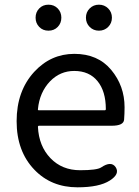

<svg xmlns="http://www.w3.org/2000/svg" viewBox="-20 -787 594 820"><path d="M311 13Q199 13 127 -62Q51 -141 51 -269.5Q51 -398 126 -480Q197 -557 297.5 -557Q398 -557 455 -488.5Q512 -420 512 -329Q512 -302 510 -276Q508 -250 457 -250H147Q142 -250 142 -245Q146 -163 195.5 -111.5Q245 -60 322 -60Q394 -60 412 -72Q455 -101 474 -73Q493 -44 449 -16Q404 13 311 13ZM142 -321Q141 -316 146 -316H427Q432 -316 432 -321Q432 -397 396.5 -440.5Q361 -484 297 -484Q237 -484 194 -440Q149 -393 142 -321ZM187 -656Q163 -656 147.5 -672Q132 -688 132 -711.5Q132 -735 147.5 -751Q163 -767 187 -767Q211 -767 226.5 -751Q242 -735 242 -711.5Q242 -688 226.5 -672Q211 -656 187 -656ZM402.5 -656Q379 -656 363 -672Q347 -688 347 -711.5Q347 -735 363 -751Q379 -767 402.5 -767Q426 -767 442 -751Q458 -735 458 -711.5Q458 -688 442 -672Q426 -656 402.5 -656Z"/></svg>

Font: Resource Han Rounded KR
Style: Regular
Weight: 400
Designer: Cyano Hao (round all glyphs); Ryoko NISHIZUKA 西塚涼子 (kana, bopomofo & ideographs); Paul D. Hunt (Latin, Greek & Cyrillic)
Foundry: Cyano Hao
Version: 0.990